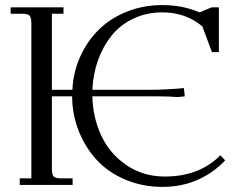

<svg xmlns="http://www.w3.org/2000/svg" viewBox="-20 -731 986 759"><path d="M22 -676.8V-702.1H231V-676.8H185.1V-376H266.1Q269.5 -445.8 297.1 -507.1Q324.7 -568.4 370.4 -613.5Q416 -658.7 481.2 -684.8Q546.4 -710.9 622.1 -710.9Q702.1 -710.9 769 -682.1L816.9 -702.1H845.2V-524.9H817.9L779.8 -627Q713.4 -682.1 622.1 -682.1Q559.1 -682.1 506.8 -657.2Q454.6 -632.3 420.7 -589.6Q386.7 -546.9 367.2 -492.2Q347.7 -437.5 345.2 -376H564Q636.7 -376 707 -382.8L710 -355V-350.1L682.1 -347.2Q652.3 -350.1 605 -350.1H345.2Q347.2 -264.6 381.1 -193.4Q415 -122.1 480.7 -77.6Q546.4 -33.2 631.8 -33.2Q768.6 -33.2 851.1 -117.2L870.1 -97.2Q823.7 -47.4 760.5 -19.8Q697.3 7.8 622.1 7.8Q543 7.8 475.6 -20.8Q408.2 -49.3 362.8 -98.4Q317.4 -147.5 291.5 -212.4Q265.6 -277.3 265.1 -350.1H185.1V-65.9Q185.1 -41 192.1 -33.4Q199.2 -25.9 224.1 -25.9H267.1V0H58.1V-25.9H104V-637.2Q104 -662.1 96.9 -669.4Q89.8 -676.8 64.9 -676.8Z"/></svg>

Font: Dihjauti
Style: Regular
Weight: 400
Designer: T. Christopher White
Version: Version 3.0.0